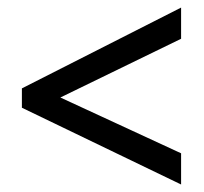

<svg xmlns="http://www.w3.org/2000/svg" viewBox="-20 -616 545 514"><path d="M464.8 -122.1 38.6 -327.6V-379.4L464.8 -595.7V-512.2L141.6 -355L464.8 -205.6Z"/></svg>

Font: Open Sans SemiCondensed Medium
Style: Regular
Weight: 500
Width: 4
Designer: Monotype Design Team
Foundry: Monotype Imaging Inc.
Version: Version 3.000